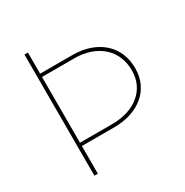

<svg xmlns="http://www.w3.org/2000/svg" viewBox="-162 -831 925 961"><g transform="rotate(-30 300.5 -350.0)"><path d="M110 0H130V-160H317C460 -160 556 -241 556 -362V-366C556 -493 460 -578 317 -578H130V-700H110ZM130 -179V-559H317C448 -559 536 -481 536 -365V-361C536 -252 448 -179 317 -179Z"/></g></svg>

Font: Fixel Display Thin
Style: Regular
Weight: 100
Designer: AlfaBravo + MacPaw
Foundry: Kyrylo Tkachov, Marchela Mozhyna, Serhii Makarenko, Maria Weinstein, Zakhar Kryvoshyya
Version: Version 1.211